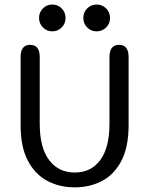

<svg xmlns="http://www.w3.org/2000/svg" viewBox="-20 -817 659 848"><path d="M310 10.5Q243.5 10.5 189.5 -17.8Q135.5 -46 103.2 -106.8Q71 -167.5 71 -265V-565Q71 -619 113 -619Q155.5 -619 155.5 -565V-270Q155.5 -165 197 -110Q238.5 -55 310 -55Q382 -55 422.8 -110Q463.5 -165 463.5 -270V-565Q463.5 -619 506 -619Q548 -619 548 -565V-265Q548 -167.5 516.2 -106.8Q484.5 -46 430.8 -17.8Q377 10.5 310 10.5ZM211 -678.5Q186.5 -678.5 169.5 -695.8Q152.5 -713 152.5 -737.5Q152.5 -762.5 169.5 -779.8Q186.5 -797 211 -797Q235.5 -797 252.5 -779.8Q269.5 -762.5 269.5 -737.5Q269.5 -713 252.5 -695.8Q235.5 -678.5 211 -678.5ZM407 -678.5Q382 -678.5 365 -695.8Q348 -713 348 -737.5Q348 -762.5 365 -779.8Q382 -797 407 -797Q431.5 -797 448.8 -779.8Q466 -762.5 466 -737.5Q466 -713 448.8 -695.8Q431.5 -678.5 407 -678.5Z"/></svg>

Font: Sono ExtraLight Monospace
Style: Regular
Weight: 400
Version: Version 2.112